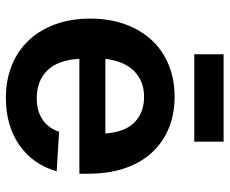

<svg xmlns="http://www.w3.org/2000/svg" viewBox="-82 -666 760 635"><g transform="rotate(90 297.5 -348.0)"><path d="M303 12Q243 12 194.5 -8Q146 -28 112 -64.5Q78 -101 59.5 -152.5Q41 -204 41 -267Q41 -330 59.5 -381.5Q78 -433 111.5 -469.5Q145 -506 193 -526Q241 -546 300 -546Q357 -546 404 -526.5Q451 -507 484.5 -470.5Q518 -434 536 -381Q554 -328 554 -260V-231H174Q178 -160 212.5 -125Q247 -90 304 -90Q347 -90 375.5 -109.5Q404 -129 415 -164L546 -156Q524 -78 460 -33Q396 12 303 12ZM421 -317Q416 -383 383.5 -414Q351 -445 300 -445Q248 -445 215 -412.5Q182 -380 174 -317ZM159 -611V-708H448V-611Z"/></g></svg>

Font: Geist SemBd
Style: Regular
Weight: 400
Designer: Basement.studio, Andrés Briganti, Mateo Zaragoza
Foundry: Basement.studio, Vercel, Andrés Briganti, Guido Ferreyra, Mateo Zaragoza
Version: Version 1.401